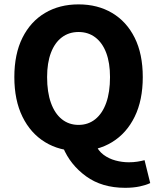

<svg xmlns="http://www.w3.org/2000/svg" viewBox="-20 -684 724 885"><path d="M342.1 12Q254.2 12 187.6 -28.9Q120.9 -69.7 83.5 -146Q46.1 -222.2 46.1 -328.7Q46.1 -435.2 83.5 -510Q120.9 -584.9 187.6 -624.3Q254.2 -663.8 342.1 -663.8Q430 -663.8 496.7 -624.3Q563.4 -584.9 600.8 -510Q638.1 -435.2 638.1 -328.7Q638.1 -222.2 600.8 -146Q563.4 -69.7 496.7 -28.9Q430 12 342.1 12ZM342.1 -108.3Q386.6 -108.3 419.3 -134.6Q452 -160.9 469.6 -210.1Q487.1 -259.2 487.1 -328.7Q487.1 -394 469.6 -440.5Q452 -486.9 419.3 -511.7Q386.6 -536.5 342.1 -536.5Q297.7 -536.5 264.9 -511.7Q232.2 -486.9 214.7 -440.5Q197.1 -394 197.1 -328.7Q197.1 -259.2 214.7 -210.1Q232.2 -160.9 264.9 -134.6Q297.7 -108.3 342.1 -108.3ZM556.8 181.7Q449.8 181.7 376.7 128.6Q303.7 75.5 270.3 -4.9L420 -19.8Q432.4 10.8 457 29.2Q481.6 47.5 512.1 55.7Q542.7 64 573.7 64Q595 64 613.4 61.1Q631.8 58.1 646.3 54.3L672.4 159.8Q654.6 168.7 624.7 175.2Q594.7 181.7 556.8 181.7Z"/></svg>

Font: Source Sans 3
Style: Regular
Weight: 200
Designer: Paul D. Hunt
Foundry: Adobe
Version: Version 3.046;hotconv 1.0.118;makeotfexe 2.5.65603